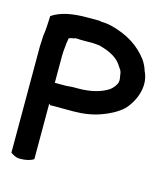

<svg xmlns="http://www.w3.org/2000/svg" viewBox="-94 -688 644 741"><g transform="rotate(15 228.5 -317.0)"><path d="M16 -34C27 -27 37 -20 54 -20C75 -20 95 -24 108 -33V-255L113 -250H206C245 -250 283 -256 315 -268C343 -278 373 -293 395 -313C429 -347 460 -414 431 -472C427 -486 420 -500 412 -512C376 -560 328 -590 262 -607C249 -610 236 -612 222 -612C219 -612 215 -614 209 -614H163C107 -614 59 -606 24 -582V-577C23 -553 22 -524 18 -502V-501C18 -487 16 -473 16 -458ZM108 -338V-446C108 -458 109 -467 110 -477L112 -498C113 -504 114 -508 115 -517C119 -520 127 -522 133 -522H134C139 -527 153 -524 162 -524H213L236 -522C274 -512 306 -498 325 -472L337 -454C340 -451 343 -443 344 -434V-433C346 -425 348 -411 346 -405V-404C343 -392 331 -378 322 -371C293 -351 251 -340 201 -340H180C170 -340 161 -338 154 -338Z"/></g></svg>

Font: SolarCharger
Style: 750
Weight: 700
Designer: Mew Too
Foundry: Cannot Into Space Fonts/KineticPlasma Fonts
Version: Version 1.100